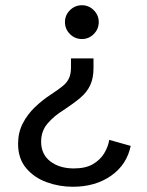

<svg xmlns="http://www.w3.org/2000/svg" viewBox="-20 -539 560 733"><path d="M293 -390Q266 -390 247 -409Q228 -428 228 -455Q228 -481 247 -500Q266 -519 293 -519Q319 -519 338 -500Q357 -481 357 -455Q357 -428 338 -409Q319 -390 293 -390ZM258 174Q206 174 158 156.5Q110 139 79.5 102.5Q49 66 49 10Q49 -33 67 -68Q85 -103 114 -130.5Q143 -158 174 -178Q203 -197 219.5 -210.5Q236 -224 243.5 -240.5Q251 -257 251 -282V-316H337V-279Q337 -241 324.5 -214Q312 -187 286.5 -165.5Q261 -144 223 -119Q187 -97 162 -68Q137 -39 137 2Q137 50 172 77Q207 104 262 104Q307 104 335 87.5Q363 71 378 46Q393 21 397 -5L479 18Q464 90 404 132Q344 174 258 174Z"/></svg>

Font: Atkinson Hyperlegible
Style: Regular
Weight: 400
Designer: Elliott Scott, Megan Eiswerth, Linus Boman, Theodore Petrosky
Foundry: Braille Institute
Version: Version 1.006; ttfautohint (v1.8.3)